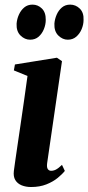

<svg xmlns="http://www.w3.org/2000/svg" viewBox="-20 -778 373 810"><path d="M111 11Q89 11 71.2 3.8Q53.5 -3.5 44.5 -18.5Q35.5 -33.5 38.5 -57Q40 -69 44 -97.2Q48 -125.5 54 -165.8Q60 -206 67 -254Q74 -302 81.5 -354Q89 -406 96 -457.5L38.5 -481L43 -506L220 -534.5L241.5 -520L179 -90.5Q176.5 -72.5 181.5 -65Q186.5 -57.5 195.5 -57.5Q206.5 -57.5 216.8 -63Q227 -68.5 241.5 -82.5L253.5 -57Q243 -43.5 223.5 -27.5Q204 -11.5 175.8 -0.2Q147.5 11 111 11ZM107 -610.5Q84.5 -610.5 66.5 -628.2Q48.5 -646 50 -678Q51.5 -698 59.8 -716.2Q68 -734.5 82.2 -746.5Q96.5 -758.5 117 -758.5Q140 -758.5 156.8 -742Q173.5 -725.5 173 -694Q173 -674.5 165.2 -655.2Q157.5 -636 143 -623.2Q128.5 -610.5 107 -610.5ZM266 -610.5Q244 -610.5 226 -628.2Q208 -646 209.5 -678.5Q211 -697.5 219 -716Q227 -734.5 241.2 -746.5Q255.5 -758.5 276 -758.5Q299.5 -758.5 316.8 -741.5Q334 -724.5 332.5 -693.5Q332.5 -674.5 324.5 -655.2Q316.5 -636 301.8 -623.2Q287 -610.5 266 -610.5Z"/></svg>

Font: Merriweather 96pt
Style: Bold Italic
Weight: 700
Italic angle: -7.8°
Version: Version 2.101